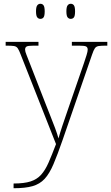

<svg xmlns="http://www.w3.org/2000/svg" viewBox="-20 -758 589 1018"><path d="M52 215Q108 215 142 204Q176 193 198 168.5Q220 144 237.5 104Q255 64 277 6L90 -468Q81 -492 74 -502Q67 -512 54 -514Q41 -516 13 -516H10V-536H184V-516H159Q128 -516 120.5 -511Q113 -506 113 -495Q113 -485 120.5 -467Q128 -449 144 -407L220 -212Q232 -181 246 -146Q260 -111 272 -79Q284 -47 290 -24Q299 -56 310.5 -90.5Q322 -125 338 -171L425 -423Q433 -447 439 -466Q445 -485 445 -495Q445 -506 437.5 -511Q430 -516 399 -516H361V-536H549V-516H545Q517 -516 503.5 -514Q490 -512 483 -502Q476 -492 468 -468L312 -16Q285 62 263.5 112.5Q242 163 216.5 190.5Q191 218 152.5 229Q114 240 53 240H52ZM355 -658Q345 -658 338.5 -666Q332 -674 332 -698Q332 -721 338.5 -729.5Q345 -738 355 -738Q366 -738 372 -729.5Q378 -721 378 -698Q378 -674 372 -666Q366 -658 355 -658ZM194 -658Q184 -658 177.5 -666Q171 -674 171 -698Q171 -721 177.5 -729.5Q184 -738 194 -738Q205 -738 211 -729.5Q217 -721 217 -698Q217 -674 211 -666Q205 -658 194 -658Z"/></svg>

Font: Noto Serif Thai Thin
Style: Regular
Weight: 250
Version: Version 2.001